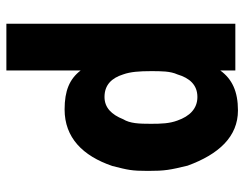

<svg xmlns="http://www.w3.org/2000/svg" viewBox="-100 -640 748 587"><g transform="rotate(-90 273.5 -346.0)"><path d="M495 0V-700H352V-473C326 -507 290 -522 233 -522C147 -522 91 -467 60 -376C48 -328 45 -318 45 -267C45 -215 48 -200 61 -146C96 -50 150 8 230 8C288 8 326 -10 352 -46V0ZM189 -258C189 -294 190 -322 203 -343C217 -378 238 -400 271 -400C308 -400 329 -378 340 -343C348 -321 350 -293 350 -258C350 -226 350 -199 340 -177C329 -140 308 -116 271 -116C235 -116 212 -140 199 -177C190 -201 189 -226 189 -258Z"/></g></svg>

Font: Vanilla Cream Black
Style: Regular
Weight: 900
Designer: Jeremy Tribby, Jinavaṁso
Foundry: Tribby Type
Version: Version 1.422;Glyphs 3.1.2 (3151)